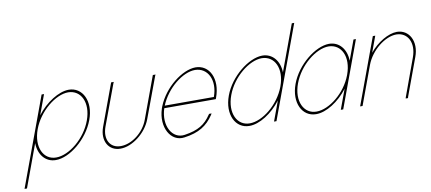

<svg xmlns="http://www.w3.org/2000/svg" viewBox="-80 -1074 3490 1555"><g transform="rotate(-10 1665.0 -296.5)"><path d="M239.8 -388.7C312.6 -484.4 419.9 -552.3 502.4 -553C616.4 -553 679.7 -429 624.5 -282C569.5 -133 416.8 -9 302.2 -10C218.8 -10 162.4 -77.9 160.6 -173.9L35.3 166L31.6 176H11.6L15.3 166L180.5 -282L276.7 -543L280.4 -553H300.4L296.7 -543ZM200.5 -282C148.5 -141 205.2 -29 309.6 -30C414.6 -30 553.1 -140 604.5 -282C656.1 -422 599.7 -532 495.1 -533C391.1 -533 252.1 -422 200.5 -282Z M848.7 -543 852.1 -552H873.8L869.2 -542L744.8 -207C708.3 -108 751.4 -29 841.1 -30C931.2 -30 1032 -107 1067.8 -207L1191.7 -543L1195.1 -552H1217.1L1212.4 -542L1087.8 -207C1048.4 -100 931.1 -9 833.7 -10C736.8 -10 686 -99 724.8 -207Z M1247 -291H1650.8C1699.1 -422 1642.7 -532 1538.1 -533C1436.8 -533 1302.7 -427.2 1247 -291ZM1219.7 -271H1219.4L1223.1 -281L1226.8 -291H1227C1285.3 -436.3 1436 -552 1545.4 -553C1659.4 -553 1722.1 -430 1667.1 -281L1663.4 -271H1653.4H1239.6C1194.5 -134.1 1261.3 -13.4 1366.2 -30C1478.8 -47 1535.1 -83 1584 -156L1589.6 -163H1609.6L1601.8 -150C1548.7 -71 1480.1 -26 1360.5 -10C1246 7.6 1172.2 -124.9 1219.7 -271Z M1772.5 -282C1827.1 -430 1982.1 -552 2094.4 -553C2177.5 -553 2234.2 -485.1 2236.4 -390.2L2372.4 -759L2376.1 -769H2396.1L2392.4 -759L2218 -286C2217.5 -284.7 2217 -283.3 2216.5 -282L2119.9 -20L2116.2 -10H2096.2L2099.9 -20L2156.4 -173.3C2084 -77.3 1977.8 -9.3 1894.2 -10C1780.2 -10 1717.5 -133 1772.5 -282ZM1792.5 -282C1740.5 -141 1797.2 -29 1901.6 -30C2005.3 -30 2142.3 -137.8 2194.9 -277.7L2196.5 -282C2248.1 -422 2191.7 -532 2087.1 -533C1983.1 -533 1844.1 -422 1792.5 -282Z M2321.1 -281C2376.1 -430 2531.1 -552 2643.4 -553C2726.5 -553 2783.2 -485.1 2785.3 -389.8L2841.7 -543L2845.4 -553H2865.4L2861.7 -543L2766.6 -285C2766.1 -283.7 2765.6 -282.3 2765.1 -281L2668.9 -20L2665.2 -10H2645.2L2648.9 -20L2705.3 -172.9C2633 -77.3 2526.8 -9.3 2443.2 -10C2329.2 -10 2266.5 -133 2321.1 -281ZM2341.1 -281C2289.5 -141 2346.2 -29 2450.6 -30C2554.3 -30 2691.3 -137.8 2743.5 -276.7L2745.1 -281C2797.1 -422 2740.7 -532 2636.1 -533C2532.1 -533 2393.1 -422 2341.1 -281Z M2975.7 -420.9C3038.3 -498.1 3130.8 -552.3 3200.9 -553C3301.3 -553 3359.9 -449 3313.6 -326L3200.7 -20L3197.7 -9H3178.7L3181.4 -19L3293.6 -326C3336.3 -442 3286.5 -532 3193.6 -533C3101.1 -533 2983.5 -442 2940.7 -326L2937 -316L2827.9 -20L2824.2 -10H2804.2L2807.9 -20L2917 -316L2920.7 -326L3000.7 -543L3004.4 -553H3024.4L3020.7 -543Z"/></g></svg>

Font: Nordica Plus
Style: NordicaClassicUltLtCondObl
Weight: 300
Version: Version 1.01